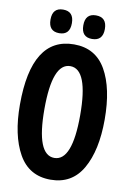

<svg xmlns="http://www.w3.org/2000/svg" viewBox="-98 -959 696 1026"><g transform="rotate(10 250.0 -445.5)"><path d="M218 -835Q218 -899 160 -899Q102 -899 102 -835Q102 -771 160 -771Q218 -771 218 -835ZM397 -835Q397 -899 338 -899Q280 -899 280 -835Q280 -771 338 -771Q397 -771 397 -835ZM480 -358Q480 -528 423.5 -627Q367 -726 250 -726Q20 -726 20 -359Q20 -193 76.5 -92.5Q133 8 250 8Q366 8 423 -91.5Q480 -191 480 -358ZM153 -358Q153 -608 250 -608Q347 -608 347 -358Q347 -110 250 -110Q153 -110 153 -358Z"/></g></svg>

Font: Noto Sans Mono UI Condensed
Style: Bold
Weight: 700
Width: 3
Designer: Monotype Design team
Foundry: Monotype Imaging Inc.
Version: 1.000